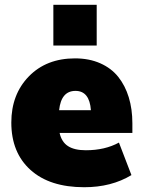

<svg xmlns="http://www.w3.org/2000/svg" viewBox="-20 -764 595 796"><path d="M201.2 -575.2V-744.1H380.9V-575.2ZM329.1 12.2Q186 12.2 106.4 -59.6Q26.9 -131.3 26.9 -255.9Q26.9 -372.6 99.6 -447.3Q172.4 -522 291 -522Q349.6 -522 395.5 -501.7Q441.4 -481.4 470.2 -445.3Q499 -409.2 513.9 -360.4Q528.8 -311.5 528.8 -252.9V-212.9H227.1Q235.4 -175.3 262 -158.2Q288.6 -141.1 335.9 -141.1Q415 -141.1 473.1 -172.9L524.9 -38.1Q441.9 12.2 329.1 12.2ZM293 -387.2Q233.4 -387.2 225.1 -307.1H356.9Q351.1 -387.2 293 -387.2Z"/></svg>

Font: Mulish ExtraBlack
Style: Regular
Weight: 1000
Designer: Vernon Adams
Foundry: Vernon Adams
Version: Version 3.603; ttfautohint (v1.8.3)